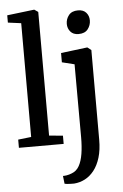

<svg xmlns="http://www.w3.org/2000/svg" viewBox="-67 -865 738 1154"><g transform="rotate(-5 302.0 -288.0)"><path d="M99.5 -58.5V-745L20 -755.5V-799.5L182.5 -819H185L207.5 -803.5V-57.5L290.5 -49.5V0H20.5V-49.5ZM332.5 243Q325 243 312.5 242.8Q300 242.5 289.2 241.5Q278.5 240.5 275 239L269.5 191.5Q277 192 292 189.8Q307 187.5 324 180.5Q352.5 170 368.5 141.2Q384.5 112.5 391.5 68.8Q398.5 25 398.5 -30.5L397.5 -471L322.5 -489.5V-545.5L480 -565H483L505.5 -547.5V-6.5Q505.5 55 491.5 101Q477.5 147 453.2 177.8Q429 208.5 398 224.5Q367 240.5 332.5 243ZM437.5 -650Q405.5 -650 388.8 -669.8Q372 -689.5 372 -716.5Q372 -746 390.2 -769Q408.5 -792 445.5 -792H446.5Q478.5 -792 495.2 -772.8Q512 -753.5 512 -726.5Q512 -696.5 493.8 -673.2Q475.5 -650 438.5 -650Z"/></g></svg>

Font: Merriweather 24pt Medium
Style: Regular
Weight: 500
Designer: Eben Sorkin
Foundry: Eben Sorkin
Version: Version 2.100